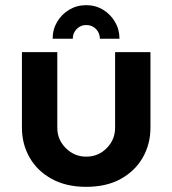

<svg xmlns="http://www.w3.org/2000/svg" viewBox="-20 -712 668 744"><path d="M314 12Q236 12 180 -19Q124 -50 94.5 -102Q65 -154 65 -217V-510H202V-217Q202 -171 235 -138Q268 -105 314 -105Q361 -105 393.5 -138Q426 -171 426 -217V-510H563V-217Q563 -154 533.5 -102Q504 -50 448.5 -19Q393 12 314 12ZM314 -692Q278 -692 248.5 -674.5Q219 -657 201.5 -627.5Q184 -598 184 -562H262Q262 -584 277 -599.5Q292 -615 314 -615Q337 -615 352 -599.5Q367 -584 367 -562H443Q443 -598 425.5 -627.5Q408 -657 379 -674.5Q350 -692 314 -692Z"/></svg>

Font: MuseoModerno SemiBold
Style: Regular
Weight: 600
Designer: Pablo Cosgaya, Héctor Gatti, Marcela Romero, and the Authors of The MuseoModerno Project.
Foundry: Omnibus-Type Team
Version: Version 1.001